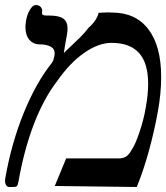

<svg xmlns="http://www.w3.org/2000/svg" viewBox="-30 -742 663 766"><path d="M515.5 4 188.5 0 234 -110H444Q462 -110 473.8 -118Q485.5 -126 495 -144Q509 -163 526.2 -214Q543.5 -265 551.5 -312.5Q561 -364.5 561 -408Q561 -490 524.8 -530.5Q488.5 -571 415 -571Q363 -571 306 -531.2Q249 -491.5 198 -418.5Q144.5 -349 105.2 -246.8Q66 -144.5 43.5 -16.5Q41 -3.5 37.5 0.2Q34 4 23.5 4H6.5Q-0.5 4 -5.2 -2.8Q-10 -9.5 -10 -20.5Q-10 -23.5 -9 -30.5Q15 -168.5 64 -289.8Q113 -411 177.5 -492Q181.5 -498 183.5 -504.2Q185.5 -510.5 187.5 -521.5Q188 -524 188 -529.5Q188 -548 171 -556.5Q154 -565 128.5 -565Q102.5 -565 87 -583.5Q71.5 -602 71.5 -633.5Q71.5 -644.5 74 -659.5Q78 -684.5 89.5 -703.2Q101 -722 112 -722Q126 -722 133 -713.5Q140 -705 138 -694.5Q137.5 -693 137.5 -690Q137.5 -684.5 141.8 -682.2Q146 -680 156.5 -680H165.5Q206.5 -680 223 -667.5Q239.5 -655 239.5 -628.5Q239.5 -615.5 236.5 -600.5L229 -558.5Q228 -554 227 -545Q226 -536.5 224.5 -530.5Q269 -572.5 289.8 -593Q310.5 -613.5 322.5 -630.5Q338 -643.5 349 -659.5Q360 -675.5 363.5 -691Q386 -692.5 399 -692.5L416 -692Q511.5 -692 562.2 -625Q613 -558 613 -434.5Q613 -370 600 -298.5Q586 -219.5 563.5 -138.2Q541 -57 515.5 4Z"/></svg>

Font: JuliaMono BoldItalic
Style: Regular
Weight: 700
Italic angle: -9°
Monospace: yes
Designer: cormullion
Foundry: corm
Version: Version 0.049; ttfautohint (v1.8.4)